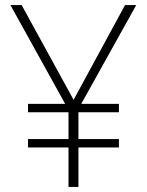

<svg xmlns="http://www.w3.org/2000/svg" viewBox="-20 -734 576 754"><path d="M269 -342 471 -714H515L299 -326H447V-293H288V-188H447V-155H288V0H249V-155H90V-188H249V-293H90V-326H236L21 -714H65Z"/></svg>

Font: Noto Sans Disp ExtLt
Style: Regular
Weight: 200
Designer: Monotype Design Team
Foundry: Monotype Imaging Inc.
Version: Version 2.000;GOOG;noto-source:20170915:90ef993387c0